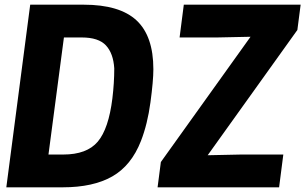

<svg xmlns="http://www.w3.org/2000/svg" viewBox="-20 -800 1304 820"><path d="M7 0ZM248 0H7L109 -780H337Q491 -780 563 -713Q635 -646 635 -504Q635 -455 622.5 -362.5Q610 -270 582 -198Q541 -93 459.5 -46.5Q378 0 248 0ZM250 -140Q351 -140 397.5 -195Q444 -250 460 -380Q468 -446 468 -508Q464 -572 432.5 -606Q401 -640 329 -640H253L187 -140ZM1172 0H653L667 -108L1050 -643L907 -640H747L765 -780H1264L1250 -672L867 -137L1009 -140H1190Z"/></svg>

Font: Tanohe Sans
Style: Bold Italic
Weight: 700
Designer: Village Type and Design LLC & Cristiano Sobral
Foundry: Cooper Hewitt Smithsonian Design Museum
Version: Version 1.00;September 29, 2021;FontCreator 13.0.0.2655 64-b